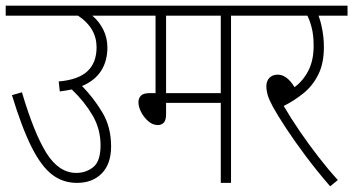

<svg xmlns="http://www.w3.org/2000/svg" viewBox="-20 -642 1240 674"><path d="M0 -622H433V-587H304Q328 -567 342.5 -538Q357 -509 357 -475Q357 -428 335 -393.5Q313 -359 268 -340Q309 -298 339.5 -247Q370 -196 370 -128Q370 -67 337.5 -33.5Q305 0 250 0Q201 0 163 -29Q125 -58 91 -125.5Q57 -193 22 -308L57 -318Q100 -173 143.5 -104Q187 -35 248 -35Q282 -35 307.5 -55.5Q333 -76 333 -132Q333 -189 305 -237Q277 -285 232 -328Q212 -324 190 -321L186 -356Q255 -362 287 -392Q319 -422 319 -476Q319 -544 254 -587H0Z M791 -587V0H755V-281H563V-242Q563 -220 555 -211.5Q547 -203 534 -203Q516 -203 500.5 -216.5Q485 -230 475.5 -248.5Q466 -267 466 -283Q466 -297 474.5 -306Q483 -315 505 -315H526V-587H420V-622H885V-587ZM755 -587H563V-315H755Z M1166 -10 1139 12Q1093 -41 1053 -94.5Q1013 -148 983.5 -193Q954 -238 938 -267Q924 -293 919.5 -309Q915 -325 915 -339Q915 -358 926 -369Q937 -380 955 -380Q987 -380 1014 -336Q1044 -358 1062.5 -394Q1081 -430 1081 -481Q1081 -519 1074 -545.5Q1067 -572 1059 -587H872V-622H1200V-587H1098Q1106 -567 1111.5 -537Q1117 -507 1117 -477Q1117 -419 1097 -379.5Q1077 -340 1044.5 -314Q1012 -288 976 -270Q1001 -227 1032.5 -181Q1064 -135 1098.5 -90.5Q1133 -46 1166 -10Z"/></svg>

Font: Noto Sans Condensed ExtraLight
Style: Italic
Weight: 200
Width: 3
Italic angle: -12°
Designer: Monotype Design Team
Foundry: Monotype Imaging Inc.
Version: Version 2.013; ttfautohint (v1.8.4.7-5d5b)